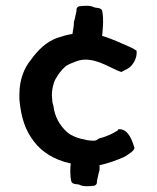

<svg xmlns="http://www.w3.org/2000/svg" viewBox="-20 -586 549 673"><path d="M224 -14C225 -14 225 -14 228 -13C226 4 225 30 230 50C234 62 254 59 257 61C272 69 292 67 310 65H311C323 60 319 49 320 48C324 32 325 21 329 10V9V-7C358 -13 391 -25 413 -35H414C431 -46 447 -54 451 -66V-68V-69C444 -91 431 -133 399 -133H394C394 -132 394 -130 394 -130C382 -121 357 -108 328 -101H327L326 -100C321 -96 316 -93 311 -93H302C297 -93 290 -94 284 -95C258 -100 231 -108 214 -124C189 -147 172 -176 167 -216L164 -226C164 -232 162 -243 162 -249V-259C163 -275 167 -293 173 -306C182 -322 195 -342 209 -352V-353C218 -360 234 -366 247 -371C307 -394 369 -344 405 -334H407L408 -335C415 -339 418 -340 425 -344C444 -352 464 -385 458 -410L457 -409L456 -410C452 -413 445 -417 436 -421C410 -432 374 -450 338 -460C339 -472 345 -516 338 -549C334 -560 315 -558 311 -560C296 -568 276 -566 258 -564H257C245 -559 249 -549 248 -547C244 -531 243 -520 239 -509V-508V-509C239 -489 236 -485 234 -467C219 -465 201 -460 186 -455C142 -441 112 -409 88 -376C64 -347 48 -305 48 -256V-237C54 -174 68 -130 99 -90C127 -53 170 -26 224 -14Z"/></svg>

Font: Hussar Pisanka
Style: Sbd
Weight: 600
Designer: Robert Jablonski
Foundry: Cannot Into Space Fonts
Version: Version 1.070